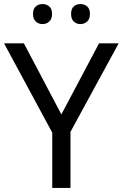

<svg xmlns="http://www.w3.org/2000/svg" viewBox="-20 -928 606 948"><path d="M283 -363 469 -714H566L328 -277V0H238V-273L0 -714H98ZM143 -859Q143 -885 157 -896.5Q171 -908 190 -908Q209 -908 223 -896.5Q237 -885 237 -859Q237 -834 223 -821.5Q209 -809 190 -809Q171 -809 157 -821.5Q143 -834 143 -859ZM331 -859Q331 -885 344.5 -896.5Q358 -908 377 -908Q396 -908 410 -896.5Q424 -885 424 -859Q424 -834 410 -821.5Q396 -809 377 -809Q358 -809 344.5 -821.5Q331 -834 331 -859Z"/></svg>

Font: Noto Sans Masaram Gondi
Style: Regular
Weight: 400
Designer: Ek Type & Mukund Gokhale
Foundry: Ek Type
Version: Version 1.004; ttfautohint (v1.8.4.7-5d5b)